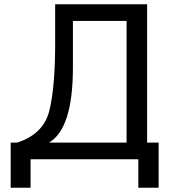

<svg xmlns="http://www.w3.org/2000/svg" viewBox="-20 -745 792 898"><path d="M123 0H627V133H722V-78H668V-725H238V-543Q238 -339 211 -228Q184 -118 60 -78H30V133H123ZM209 -78Q321 -143 321 -429V-647H572V-78Z"/></svg>

Font: Sawarabi Gothic
Style: Regular
Weight: 400
Designer: mshio (mshio@users.sourceforge.jp)
Version: Version 20141215